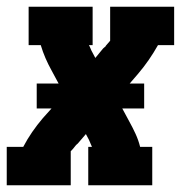

<svg xmlns="http://www.w3.org/2000/svg" viewBox="-31 -550 551 570"><path d="M-11 0V-114H38Q50 -137 64.5 -158Q79 -179 96 -199L122 -228H78V-302H143L122 -341Q112 -359 104 -377.5Q96 -396 90 -416H54V-530H244V-416H233Q236 -411 238 -405.5Q240 -400 243 -395L252 -378L275 -406Q277 -408 279 -409.5Q281 -411 283 -413V-414Q283 -414 283 -414Q283 -414 283 -414Q286 -418 289.5 -421.5Q293 -425 296 -429Q296 -429 296 -429Q296 -429 296 -429V-530H486V-416H438Q425 -393 410.5 -372Q396 -351 379 -331L354 -302H397V-228H332L353 -189Q363 -171 371.5 -152.5Q380 -134 385 -114H421V0H231V-114H242Q240 -119 237.5 -124.5Q235 -130 233 -135L224 -152L200 -124Q198 -122 196 -120.5Q194 -119 193 -117L192 -116Q192 -116 192 -116Q192 -116 192 -116Q189 -112 186 -108.5Q183 -105 179 -101Q179 -101 179 -101Q179 -101 179 -101V0Z"/></svg>

Font: Iosevka Curly Slab HvObl
Style: Regular
Weight: 900
Italic angle: -9°
Monospace: yes
Designer: Belleve Invis
Foundry: Belleve Invis
Version: Version 11.1.0; ttfautohint (v1.8.3)